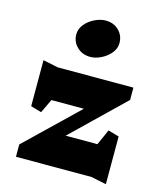

<svg xmlns="http://www.w3.org/2000/svg" viewBox="-127 -956 910 1069"><g transform="rotate(15 328.0 -422.0)"><path d="M482 -185 522 -275 585 -257V18L497 0H62V-71L358 -356H171L133 -276L71 -294V-559L158 -541H594V-470L299 -185ZM455 -760Q455 -729 433.5 -702.5Q412 -676 379.5 -660Q347 -644 317 -644Q271 -644 240.5 -673.5Q210 -703 210 -746Q210 -777 231.5 -803.5Q253 -830 286 -846Q319 -862 349 -862Q396 -862 425.5 -832.5Q455 -803 455 -760Z"/></g></svg>

Font: Inknut Antiqua ExtraBold
Style: Regular
Weight: 800
Designer: Claus Eggers Sørensen
Foundry: Claus Eggers Sørensen
Version: Version 1.003; ttfautohint (v1.8.2) -l 8 -r 50 -G 200 -x 14 